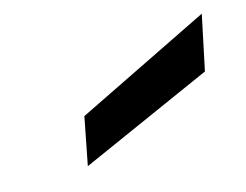

<svg xmlns="http://www.w3.org/2000/svg" viewBox="-46 -863 434 339"><g transform="rotate(-15 171.5 -694.0)"><path d="M343 -798 322 -698 79 -590 96 -677Z"/></g></svg>

Font: Albert Sans SemiBold
Style: Italic
Weight: 600
Italic angle: -11.25°
Designer: Andreas Rasmussen
Foundry: a.Foundry
Version: Version 1.025